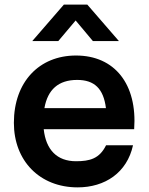

<svg xmlns="http://www.w3.org/2000/svg" viewBox="-20 -795 642 830"><path d="M315.5 15C434 15 529 -48.5 555 -167H438.5C410 -109 368 -98 308.5 -98C226.5 -98 178.5 -147.5 169 -236.5H560C574 -431 476 -555 308.5 -555C149.5 -555 40 -441 40 -264C40 -100 151.5 15 315.5 15ZM119.5 -617.5H232L307 -706.5L381.5 -617.5H494L357.5 -775H256ZM172 -327.5C186 -407.5 232.5 -449.5 313.5 -449.5C388 -449.5 427.5 -412 438 -327.5Z"/></svg>

Font: Eudonet
Style: Bold
Weight: 700
Designer: Mikhail Sharanda
Foundry: Mikhail Sharanda
Version: Version 4.503;Glyphs 3.1.2 (3151)